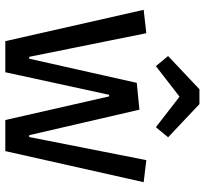

<svg xmlns="http://www.w3.org/2000/svg" viewBox="-44 -727 771 723"><g transform="rotate(90 341.5 -365.5)"><path d="M583 -531 666 -521 549 0H432L343 -391H337L252 0H135L17 -521L105 -531L194 -90H201L292 -495L393 -505L489 -90H496ZM372 -731 497 -613 459 -567 344 -656 229 -567 191 -613 316 -731Z"/></g></svg>

Font: Magra
Style: Regular
Weight: 400
Designer: Viviana Monsalve
Foundry: Viviana Monsalve
Version: Version 1.001